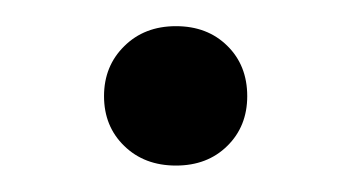

<svg xmlns="http://www.w3.org/2000/svg" viewBox="-20 -350 267 146"><path d="M168 -276.9Q168 -253.9 152.8 -239Q137.7 -224.1 113.8 -224.1Q89.8 -224.1 74.5 -239Q59.1 -253.9 59.1 -276.9Q59.1 -299.8 74.5 -314.9Q89.8 -330.1 113.8 -330.1Q137.7 -330.1 152.8 -315.2Q168 -300.3 168 -276.9Z"/></svg>

Font: Lumene Sans Condensed
Style: Regular
Weight: 400
Width: 3
Designer: Deni Anggara
Version: Version 1.003;Glyphs 3.1.2 (3151)